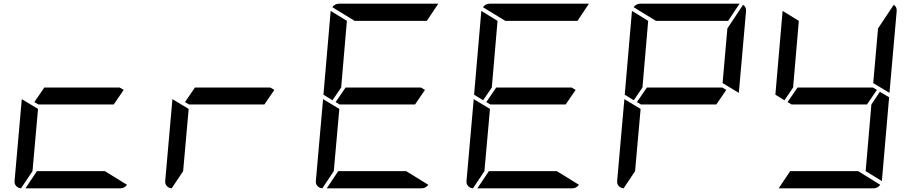

<svg xmlns="http://www.w3.org/2000/svg" viewBox="-20 -1020 4936 1040"><path d="M650 -533 596 -454H188L166 -467L220 -546H628ZM548 -93 668 -19Q654 0 632 0H118L180 -93ZM94 0Q78 -1 67.5 -12.5Q57 -24 59 -41L98 -483L186 -430L156 -93Z M1466 -533 1412 -454H1004L982 -467L1036 -546H1444ZM910 0Q894 -1 883.5 -12.5Q873 -24 875 -41L914 -483L1002 -430L972 -93Z M1781 -477 1732 -507 1771 -959V-961L1859 -907L1828 -546ZM2282 -533 2228 -454H1820L1798 -467L1852 -546H2260ZM2180 -93 2300 -19Q2286 0 2264 0H1750L1812 -93ZM1726 0Q1710 -1 1699.5 -12.5Q1689 -24 1691 -41L1730 -483L1818 -430L1788 -93ZM1901 -907 1780 -981Q1794 -1000 1816 -1000H2352H2354L2292 -907Z M2597 -477 2548 -507 2587 -959V-961L2675 -907L2644 -546ZM3098 -533 3044 -454H2636L2614 -467L2668 -546H3076ZM2996 -93 3116 -19Q3102 0 3080 0H2566L2628 -93ZM2542 0Q2526 -1 2515.5 -12.5Q2505 -24 2507 -41L2546 -483L2634 -430L2604 -93ZM2717 -907 2596 -981Q2610 -1000 2632 -1000H3168H3170L3108 -907Z M3413 -477 3364 -507 3403 -959V-961L3491 -907L3460 -546ZM3914 -533 3860 -454H3452L3430 -467L3484 -546H3892ZM3358 0Q3342 -1 3331.5 -12.5Q3321 -24 3323 -41L3362 -483L3450 -430L3420 -93ZM4005 -994Q4023 -983 4021 -959L3982 -517L3894 -570L3920 -866ZM3533 -907 3412 -981Q3426 -1000 3448 -1000H3984H3986L3924 -907Z M4229 -477 4180 -507 4219 -959V-961L4307 -907L4276 -546ZM4730 -533 4676 -454H4268L4246 -467L4300 -546H4708ZM4746 -523 4796 -493 4757 -41V-39L4669 -93L4700 -454ZM4628 -93 4748 -19Q4734 0 4712 0H4198L4260 -93ZM4821 -994Q4839 -983 4837 -959L4798 -517L4710 -570L4736 -866Z"/></svg>

Font: DSEG7 Modern
Style: Italic
Weight: 400
Italic angle: -5°
Designer: Keshikan(Twitter:@keshinomi_88pro)
Version: Version 0.46